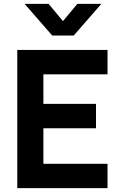

<svg xmlns="http://www.w3.org/2000/svg" viewBox="-20 -980 630 1000"><path d="M252 -795 108 -960H233L308 -870L383 -960H508L364 -795ZM540 0H70V-720H540V-593H206V-439H480V-312H206V-127H540Z"/></svg>

Font: Hauora ExtraBold
Style: Regular
Weight: 800
Designer: Wayne Shih
Foundry: WCYS
Version: Version 1.001